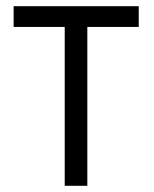

<svg xmlns="http://www.w3.org/2000/svg" viewBox="-20 -600 498 620"><path d="M24 -513H189V0H262V-513H428V-580H24Z"/></svg>

Font: Charger Pro
Style: Nar
Weight: 400
Designer: Jasper
Foundry: Cannot Into Space Fonts
Version: Version 1.09